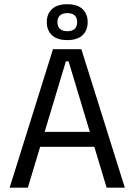

<svg xmlns="http://www.w3.org/2000/svg" viewBox="-20 -866 620 886"><path d="M108.5 0H24.5L224.5 -639H355.5L556 0H472L296.5 -583H284ZM435.5 -188.5H144.5V-257.5H435.5ZM196 -763V-764.5Q196 -802 220 -824.2Q244 -846.5 290.5 -846.5Q337 -846.5 360.8 -824.2Q384.5 -802 384.5 -764.5V-763Q384.5 -726 360.8 -703.5Q337 -681 290.5 -681Q244 -681 220 -703.5Q196 -726 196 -763ZM245 -764.5V-763Q245 -743.5 256.8 -732.8Q268.5 -722 290.5 -722Q313 -722 324.5 -732.8Q336 -743.5 336 -763V-764.5Q336 -784 324.5 -794.8Q313 -805.5 290.5 -805.5Q268.5 -805.5 256.8 -794.8Q245 -784 245 -764.5Z"/></svg>

Font: Anek Malayalam Medium
Style: Regular
Weight: 400
Version: Version 1.003